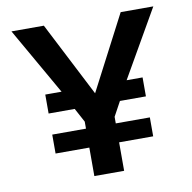

<svg xmlns="http://www.w3.org/2000/svg" viewBox="-79 -790 871 869"><g transform="rotate(-10 356.0 -355.0)"><path d="M504.5 -401.8H577.8V-314.7H458.4L422.2 -248.2V-217.9H578.8V-130.9H422.2V0H285.3V-130.9H130.2V-217.9H285.3V-250.2L250.6 -314.7H130.6V-401.8H205.5L29.5 -710H178.4L353.7 -368.4L531.5 -710H681.5Z"/></g></svg>

Font: Raleway Thin
Style: Regular
Weight: 100
Designer: Matt McInerney, Pablo Impallari, Rodrigo Fuenzalida
Foundry: Matt McInerney, Pablo Impallari, Rodrigo Fuenzalida
Version: Version 4.026